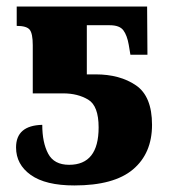

<svg xmlns="http://www.w3.org/2000/svg" viewBox="-20 -556 526 586"><path d="M207 10Q328 10 386 -39Q444 -88 444 -175Q444 -262 395 -295.5Q346 -329 272 -329H245V-479H315Q345 -479 356.5 -463.5Q368 -448 373 -419L378 -389H430L429 -536H31V-477Q61 -477 70.5 -465.5Q80 -454 80 -418V-271H173Q217 -271 249 -252Q281 -233 281 -167Q281 -53 191 -53Q145 -53 127 -87Q109 -121 109 -175Q29 -173 29 -106Q29 -54 74 -22Q119 10 207 10Z"/></svg>

Font: Noto Serif SemiCondensed Extra
Style: Regular
Weight: 800
Width: 4
Designer: Monotype Design Team
Foundry: Monotype Imaging Inc.
Version: Version 1.002